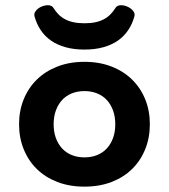

<svg xmlns="http://www.w3.org/2000/svg" viewBox="-20 -696 640 727"><path d="M299.8 10.7Q243.2 10.7 197.5 -6.8Q151.9 -24.4 119.6 -55.9Q87.4 -87.4 69.8 -130.9Q52.2 -174.3 52.2 -225.6Q52.2 -276.9 69.8 -320.1Q87.4 -363.3 119.6 -394.8Q151.9 -426.3 197.5 -444.1Q243.2 -461.9 299.8 -461.9Q356.4 -461.9 402.1 -444.1Q447.8 -426.3 480 -394.8Q512.2 -363.3 529.8 -320.1Q547.4 -276.9 547.4 -225.6Q547.4 -174.3 529.8 -130.9Q512.2 -87.4 480 -55.9Q447.8 -24.4 402.1 -6.8Q356.4 10.7 299.8 10.7ZM299.8 -351.1Q273.4 -351.1 251.7 -342.3Q230 -333.5 214.8 -316.9Q199.7 -300.3 191.4 -277.1Q183.1 -253.9 183.1 -225.6Q183.1 -196.8 191.4 -173.8Q199.7 -150.9 214.8 -134.3Q230 -117.7 251.7 -108.9Q273.4 -100.1 299.8 -100.1Q326.2 -100.1 347.9 -108.9Q369.6 -117.7 384.8 -134.3Q399.9 -150.9 408.2 -173.8Q416.5 -196.8 416.5 -225.6Q416.5 -253.9 408.2 -277.1Q399.9 -300.3 384.8 -316.9Q369.6 -333.5 347.9 -342.3Q326.2 -351.1 299.8 -351.1ZM299.8 -508.3Q260.3 -508.3 228.5 -517.1Q196.8 -525.9 173.3 -542.2Q149.9 -558.6 134.3 -581.8Q118.7 -605 110.8 -633.8Q108.4 -642.6 112.5 -650.1Q116.7 -657.7 124.3 -663.6Q131.8 -669.4 141.8 -672.9Q151.9 -676.3 160.6 -676.3Q175.8 -676.3 182.1 -666.5Q190.4 -652.8 201.2 -641.8Q211.9 -630.9 226.1 -623.3Q240.2 -615.7 258.3 -611.8Q276.4 -607.9 299.8 -607.9Q323.2 -607.9 341.3 -611.8Q359.4 -615.7 373.5 -623.3Q387.7 -630.9 398.4 -641.8Q409.2 -652.8 417.5 -666.5Q423.8 -676.3 439 -676.3Q447.8 -676.3 457.5 -672.9Q467.3 -669.4 475.1 -663.6Q482.9 -657.7 487.1 -650.1Q491.2 -642.6 488.8 -633.8Q481 -605 465.3 -581.8Q449.7 -558.6 426.3 -542.2Q402.8 -525.9 371.1 -517.1Q339.4 -508.3 299.8 -508.3Z"/></svg>

Font: Courier Prime
Style: Bold
Weight: 700
Monospace: yes
Designer: Alan Dague-Greene
Foundry: Quote-Unquote Apps
Version: Version 1.202